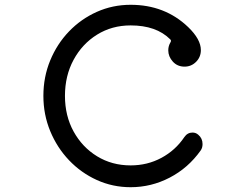

<svg xmlns="http://www.w3.org/2000/svg" viewBox="-20 -757 1040 801"><path d="M807 -195Q825 -180 825 -156Q825 -140 817 -129Q765 -56 688 -16Q611 24 525 24Q450 24 384 -6Q318 -36 268 -88.5Q218 -141 189.5 -210Q161 -279 161 -357Q161 -436 189.5 -505Q218 -574 268 -626Q318 -678 384 -707.5Q450 -737 525 -737Q668 -737 765 -644Q818 -593 818 -548Q818 -519 798 -499Q778 -479 750 -479Q720 -479 701 -500Q682 -521 682 -547Q682 -565 691 -580Q696 -588 690 -593Q632 -651 525 -651Q447 -651 385 -612.5Q323 -574 287 -507.5Q251 -441 251 -357Q251 -274 287 -208.5Q323 -143 385 -105Q447 -67 525 -67Q595 -67 653.5 -98.5Q712 -130 749 -185Q762 -204 783 -204Q797 -204 807 -195Z"/></svg>

Font: Kiwi Maru Medium
Style: Regular
Weight: 500
Designer: Hiroki-Chan
Version: Version 1.100